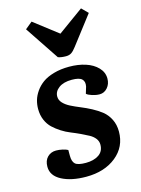

<svg xmlns="http://www.w3.org/2000/svg" viewBox="-121 -856 687 938"><g transform="rotate(-15 223.0 -386.5)"><path d="M98.1 -757.8 133.8 -787.1 254.9 -693.8 383.8 -787.1 415 -755.9 305.2 -612.8Q291.5 -594.7 280.5 -587.4Q269.5 -580.1 252.9 -580.1Q229.5 -580.1 212.9 -585.9ZM211.9 -51.8Q252 -51.8 277.6 -68.8Q303.2 -85.9 303.2 -120.1Q303.2 -137.2 292.5 -151.1Q281.7 -165 264.2 -174.6Q246.6 -184.1 224.4 -194.6Q202.1 -205.1 178.7 -214.4Q155.3 -223.6 133.1 -237.8Q110.8 -252 93.3 -268.6Q75.7 -285.2 64.9 -310.3Q54.2 -335.4 54.2 -366.2Q54.2 -388.7 60.3 -410.2Q66.4 -431.6 81.3 -453.1Q96.2 -474.6 118.4 -490.7Q140.6 -506.8 175.5 -516.8Q210.4 -526.9 253.9 -526.9Q298.8 -526.9 336.2 -514.9Q373.5 -502.9 396.7 -478.8Q419.9 -454.6 419.9 -422.9Q419.9 -395.5 403.6 -376.7Q387.2 -357.9 363.8 -357.9Q345.7 -357.9 325.9 -364.3Q306.2 -370.6 298.8 -377.9L309.1 -412.1Q314 -436.5 300.5 -449.2Q287.1 -461.9 250 -461.9Q208 -461.9 184.1 -444.3Q160.2 -426.8 160.2 -400.9Q160.2 -382.8 173.8 -368.2Q187.5 -353.5 209.2 -342.5Q231 -331.5 257.3 -320.8Q283.7 -310.1 310.1 -296.1Q336.4 -282.2 358.2 -264.9Q379.9 -247.6 393.6 -220.2Q407.2 -192.9 407.2 -158.2Q407.2 -81.1 348.1 -33.4Q289.1 14.2 196.8 14.2Q121.6 14.2 73.2 -11.2Q24.9 -36.6 24.9 -82Q24.9 -112.8 42.2 -130.4Q59.6 -147.9 85.9 -147.9Q101.6 -147.9 118.9 -144Q136.2 -140.1 145 -134.8V-106Q145 -75.7 158.7 -63.7Q172.4 -51.8 211.9 -51.8Z"/></g></svg>

Font: Literata Book
Style: Bold Italic
Weight: 700
Italic angle: -3°
Designer: Latin by Veronika Burian and Jose Scaglione. Greek by Irene Vlachou. Cyrillic by Vera Evstafieva
Foundry: TypeTogether
Version: Version 1.003;PS 001.003;hotconv 1.0.88;makeotf.lib2.5.64775